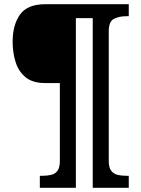

<svg xmlns="http://www.w3.org/2000/svg" viewBox="-20 -780 671 911"><path d="M169 111V54H182Q205 54 223.5 49.5Q242 45 253 30Q264 15 264 -17V-386H193Q135 -386 101.5 -413.5Q68 -441 54 -485.5Q40 -530 40 -582Q40 -662 75 -711Q110 -760 195 -760H591V-703H578Q545 -703 520.5 -690.5Q496 -678 496 -631V-17Q496 15 507.5 30Q519 45 537.5 49.5Q556 54 578 54H591V111H420V-694H340V111Z"/></svg>

Font: Noto Serif Tamil ExtraBold
Style: Italic
Weight: 800
Italic angle: -12°
Designer: Indian Type Foundry, Tom Grace, and the Monotype Design Team
Foundry: Monotype Imaging Inc.
Version: Version 2.003; ttfautohint (v1.8.4.7-5d5b)